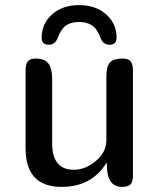

<svg xmlns="http://www.w3.org/2000/svg" viewBox="-20 -731 620 751"><path d="M436 -584Q436 -556 409 -556Q383 -556 373 -583Q360 -619 339.5 -632Q319 -645 289 -645Q259 -645 239 -632Q219 -619 206 -583Q196 -556 170 -556Q143 -556 143 -584Q143 -638 183.5 -674.5Q224 -711 289 -711Q355 -711 395.5 -674.5Q436 -638 436 -584ZM184 -170Q184 -67 269 -67Q314 -67 355 -101.5Q396 -136 396 -182V-430Q396 -473 410.5 -487.5Q425 -502 460 -502Q483 -502 491.5 -490.5Q500 -479 500 -455V-43Q500 -19 490 -9.5Q480 0 457 0Q398 0 398 -86V-93H396Q338 0 221 0Q80 0 80 -151V-455Q80 -479 88.5 -490.5Q97 -502 120 -502Q154 -502 169 -483Q184 -464 184 -420Z"/></svg>

Font: Marmelad
Style: Regular
Weight: 400
Designer: Manvel Shmavonyan
Foundry: Cyreal
Version: Version 1.001;PS 001.001;hotconv 1.0.88;makeotf.lib2.5.64775